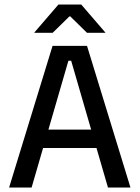

<svg xmlns="http://www.w3.org/2000/svg" viewBox="-20 -846 630 866"><path d="M21 0 217 -639H372.5L568.5 0H467L301 -572H288.5L122.5 0ZM149 -178.5V-261.5H439.5V-178.5ZM243.5 -825.5H346.5L455 -699.5V-698H372.5L297 -772H293L217.5 -698H135V-699.5Z"/></svg>

Font: Anek Gurmukhi Medium Medium
Style: Regular
Weight: 500
Version: Version 1.003